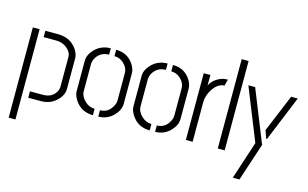

<svg xmlns="http://www.w3.org/2000/svg" viewBox="-101 -962 2274 1419"><g transform="rotate(15 1036.0 -252.5)"><path d="M142.6 0V-48.8H241.2Q310.5 -48.8 339.8 -99.6Q351.6 -120.1 351.6 -141.6V-368.2Q351.6 -404.3 314.5 -434.6Q280.3 -461.9 233.4 -461.9H136.7V-510.7H233.4Q329.1 -510.7 378.9 -438.5Q402.3 -403.3 402.3 -371.1V-137.7Q402.3 -88.9 359.4 -46.9Q311.5 0 240.2 0ZM41 179.7V-510.7H92.8V179.7Z M475.6 -139.6V-372.1Q475.6 -418 516.6 -460.9Q565.4 -510.7 637.7 -510.7V-461.9Q572.3 -461.9 540 -407.2Q526.4 -382.8 526.4 -359.4V-152.3Q526.4 -113.3 563.5 -78.1Q596.7 -47.9 637.7 -47.9V1Q546.9 1 499 -72.3Q475.6 -107.4 475.6 -139.6ZM678.7 1V-47.9Q739.3 -47.9 770.5 -103.5Q785.2 -127.9 785.2 -150.4V-359.4Q785.2 -402.3 748 -435.5Q717.8 -461.9 678.7 -461.9V-510.7Q766.6 -510.7 813.5 -439.5Q835.9 -404.3 835.9 -372.1V-139.6Q835.9 -92.8 795.9 -49.8Q749 0 678.7 1Z M910.2 -139.6V-372.1Q910.2 -418 951.2 -460.9Q1000 -510.7 1072.3 -510.7V-461.9Q1006.8 -461.9 974.6 -407.2Q960.9 -382.8 960.9 -359.4V-152.3Q960.9 -113.3 998 -78.1Q1031.2 -47.9 1072.3 -47.9V1Q981.4 1 933.6 -72.3Q910.2 -107.4 910.2 -139.6ZM1113.3 1V-47.9Q1173.8 -47.9 1205.1 -103.5Q1219.7 -127.9 1219.7 -150.4V-359.4Q1219.7 -402.3 1182.6 -435.5Q1152.3 -461.9 1113.3 -461.9V-510.7Q1201.2 -510.7 1248 -439.5Q1270.5 -404.3 1270.5 -372.1V-139.6Q1270.5 -92.8 1230.5 -49.8Q1183.6 0 1113.3 1Z M1348.6 0V-510.7H1399.4V-430.7Q1418.9 -471.7 1464.8 -495.1Q1495.1 -510.7 1527.3 -510.7H1533.2L1520.5 -461.9Q1471.7 -461.9 1432.6 -403.3Q1400.4 -354.5 1400.4 -300.8V0Z M1592.8 0V-683.6H1645.5V0Z M1690.4 -509.8H1742.2L1902.3 -110.4L1806.6 179.7H1755.9L1850.6 -110.4ZM1898.4 -222.7 2017.6 -509.8H2068.4L1925.8 -162.1H1919.9Z"/></g></svg>

Font: Post No Bills Colombo
Style: Regular
Weight: 500
Designer: Kosala Senevirathne, Siva Puranthara, Lasantha Premarathna, Tharique Azeez
Foundry: Mooniak
Version: Version 1.220 ; ttfautohint (v1.5)